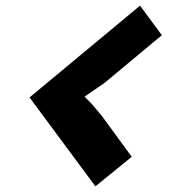

<svg xmlns="http://www.w3.org/2000/svg" viewBox="-20 -745 595 676"><path d="M337.9 -337.9 443.8 -192.9 315.9 -88.9 84 -401.9 473.1 -725.1 549.8 -621.1 348.1 -453.1 277.8 -404.8 303.2 -378.9Z"/></svg>

Font: Sinkin Sans 700 Bold Italic
Style: Bold Italic
Weight: 700
Italic angle: -112°
Designer: Keith Bates
Foundry: K-Type
Version: Sinkin Sans (version 1.0)  by Keith Bates   •   © 2014   www